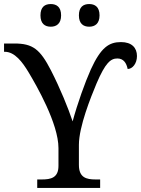

<svg xmlns="http://www.w3.org/2000/svg" viewBox="-25 -929 697 949"><path d="M226 -797C254 -797 277 -812 277 -853C277 -895 254 -909 226 -909C197 -909 175 -895 175 -853C175 -812 197 -797 226 -797ZM416 -797C444 -797 467 -812 467 -853C467 -895 444 -909 416 -909C387 -909 365 -895 365 -853C365 -812 387 -797 416 -797ZM159 0H470V-42H447C402 -42 365 -51 365 -114V-213C365 -303 424 -449 452 -516C496 -619 522 -640 555 -640C586 -640 600 -617 606 -588C629 -588 652 -614 652 -652C652 -693 626 -721 573 -721C514 -721 474 -695 424 -586C395 -521 358 -418 334 -329C312 -395 273 -491 227 -581C173 -686 137 -714 46 -714H-5V-673H-1C48 -673 86 -622 116 -572C155 -507 264 -318 264 -197V-109C264 -50 226 -42 182 -42H159Z"/></svg>

Font: Noto Serif Thai
Style: Regular
Weight: 400
Designer: Monotype Design Team
Foundry: Monotype Imaging Inc.
Version: Version 1.901